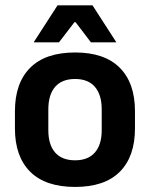

<svg xmlns="http://www.w3.org/2000/svg" viewBox="-20 -706 577 739"><path d="M269 13.5Q155 13.5 96.2 -45Q37.5 -103.5 37.5 -211.5V-278Q37.5 -386.5 96.2 -445.2Q155 -504 269 -504Q382.5 -504 441 -445.2Q499.5 -386.5 499.5 -278V-211.5Q499.5 -103.5 441.2 -45Q383 13.5 269 13.5ZM269 -89Q319 -89 345.2 -119Q371.5 -149 371.5 -205V-284.5Q371.5 -341.5 345.2 -371.8Q319 -402 269 -402Q218.5 -402 192.2 -371.8Q166 -341.5 166 -284.5V-205Q166 -149 192.2 -119Q218.5 -89 269 -89ZM201.5 -685.5H336L427 -544.5V-543H330L271 -620.5H266.5L207 -543H110.5V-544.5Z"/></svg>

Font: Anek Bangla SemiBold
Style: Regular
Weight: 600
Designer: Sulekha Rajkumar (Bangla), Yesha Goshar (Latin)
Foundry: Ek Type
Version: Version 1.003